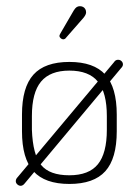

<svg xmlns="http://www.w3.org/2000/svg" viewBox="-20 -584 448 620"><path d="M37 -12Q31 -6 31 1Q31 7 36 11.5Q41 16 47 16Q50 16 53.5 14Q57 12 60 8L371 -364Q374 -367 375.5 -370Q377 -373 377 -376Q377 -382 372.5 -386.5Q368 -391 361 -391Q353 -391 348 -383ZM51 -214V-160Q51 -72 88 -31Q125 10 204 10Q283 10 320 -31Q357 -72 357 -160V-214Q357 -302 320 -343Q283 -384 204 -384Q125 -384 88 -343Q51 -302 51 -214ZM83 -165V-209Q83 -285 112.5 -320.5Q142 -356 204 -356Q267 -356 296 -320.5Q325 -285 325 -209V-165Q325 -89 296 -53.5Q267 -18 204 -18Q140 -18 113 -51Q86 -84 83 -165ZM258 -544Q258 -550 255.5 -554.5Q253 -559 248.5 -561.5Q244 -564 238 -564Q232 -564 227.5 -561Q223 -558 218 -550L175 -476Q174 -474 173 -472Q172 -470 172 -468Q172 -464 176 -460.5Q180 -457 184 -457Q187 -457 189.5 -458.5Q192 -460 194 -463L250 -527Q258 -537 258 -544Z"/></svg>

Font: Beiruti ExtraLight
Style: Regular
Weight: 250
Designer: Arlette Boutros
Foundry: Boutros
Version: Version 1.41